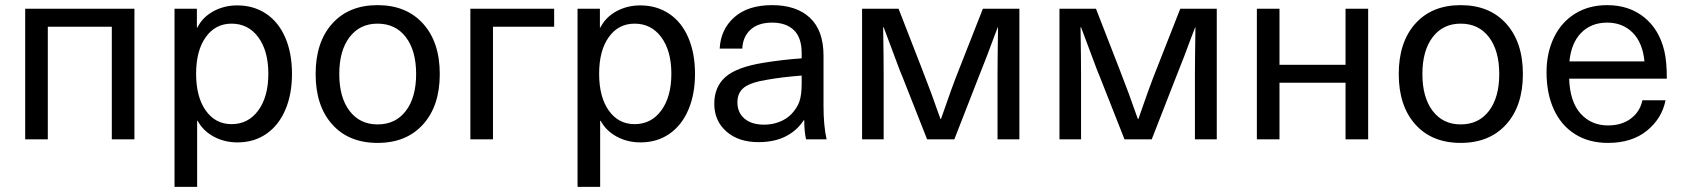

<svg xmlns="http://www.w3.org/2000/svg" viewBox="-20 -542 6546 747"><path d="M415 0V-438H166V0H78V-508H503V0Z M904 12Q853 12 811.5 -10.5Q770 -33 749 -72H747V185H659V-508H746V-435H748Q768 -475 810 -498Q852 -521 903 -521Q967 -521 1015.5 -488.5Q1064 -456 1090 -395.5Q1116 -335 1116 -255Q1116 -175 1090 -114.5Q1064 -54 1016 -21Q968 12 904 12ZM881 -59Q946 -59 985 -112.5Q1024 -166 1024 -255Q1024 -344 985 -397Q946 -450 881 -450Q818 -450 780.5 -397.5Q743 -345 743 -255Q743 -165 780.5 -112Q818 -59 881 -59Z M1449 -522Q1561 -522 1626 -450Q1691 -378 1691 -254Q1691 -130 1626 -58Q1561 14 1449 14Q1337 14 1272.5 -58Q1208 -130 1208 -254Q1208 -378 1272.5 -450Q1337 -522 1449 -522ZM1449 -58Q1519 -58 1559 -110.5Q1599 -163 1599 -254Q1599 -345 1559 -397.5Q1519 -450 1449 -450Q1380 -450 1340 -397.5Q1300 -345 1300 -254Q1300 -163 1340 -110.5Q1380 -58 1449 -58Z M1898 -438V0H1810V-508H2136V-438Z M2472 12Q2421 12 2379.5 -10.5Q2338 -33 2317 -72H2315V185H2227V-508H2314V-435H2316Q2336 -475 2378 -498Q2420 -521 2471 -521Q2535 -521 2583.5 -488.5Q2632 -456 2658 -395.5Q2684 -335 2684 -255Q2684 -175 2658 -114.5Q2632 -54 2584 -21Q2536 12 2472 12ZM2449 -59Q2514 -59 2553 -112.5Q2592 -166 2592 -255Q2592 -344 2553 -397Q2514 -450 2449 -450Q2386 -450 2348.5 -397.5Q2311 -345 2311 -255Q2311 -165 2348.5 -112Q2386 -59 2449 -59Z M3184 -325V-130Q3184 -53 3196 0H3116Q3109 -32 3109 -74H3107Q3080 -33 3036 -11Q2992 11 2931 11Q2853 11 2806 -30.5Q2759 -72 2759 -138Q2759 -204 2802.5 -242.5Q2846 -281 2952 -298Q3026 -310 3099 -315V-335Q3099 -396 3068.5 -425Q3038 -454 2984 -454Q2930 -454 2900 -426.5Q2870 -399 2868 -353H2780Q2784 -428 2837 -475Q2890 -522 2984 -522Q3079 -522 3131.5 -472.5Q3184 -423 3184 -325ZM2966 -232Q2902 -222 2875.5 -202Q2849 -182 2849 -144Q2849 -104 2876.5 -80.5Q2904 -57 2953 -57Q2984 -57 3011.5 -67.5Q3039 -78 3058 -97Q3081 -121 3090 -146.5Q3099 -172 3099 -217V-248Q3022 -242 2966 -232Z M3861 0V-247Q3861 -310 3863 -436H3862L3844 -389Q3836 -367 3819.5 -323.5Q3803 -280 3789 -246L3693 0H3587L3490 -246L3482 -265L3418 -436H3416Q3418 -310 3418 -247V0H3334V-508H3476L3567 -274Q3604 -180 3639 -79H3641Q3682 -199 3712 -274L3804 -508H3946V0Z M4629 0V-247Q4629 -310 4631 -436H4630L4612 -389Q4604 -367 4587.5 -323.5Q4571 -280 4557 -246L4461 0H4355L4258 -246L4250 -265L4186 -436H4184Q4186 -310 4186 -247V0H4102V-508H4244L4335 -274Q4372 -180 4407 -79H4409Q4450 -199 4480 -274L4572 -508H4714V0Z M5215 0V-220H4958V0H4870V-508H4958V-290H5215V-508H5303V0Z M5663 -522Q5775 -522 5840 -450Q5905 -378 5905 -254Q5905 -130 5840 -58Q5775 14 5663 14Q5551 14 5486.5 -58Q5422 -130 5422 -254Q5422 -378 5486.5 -450Q5551 -522 5663 -522ZM5663 -58Q5733 -58 5773 -110.5Q5813 -163 5813 -254Q5813 -345 5773 -397.5Q5733 -450 5663 -450Q5594 -450 5554 -397.5Q5514 -345 5514 -254Q5514 -163 5554 -110.5Q5594 -58 5663 -58Z M6370 -152H6460Q6446 -81 6387.5 -33.5Q6329 14 6236 14Q6162 14 6108 -20Q6054 -54 6025.5 -116Q5997 -178 5997 -261Q5997 -336 6025.5 -395.5Q6054 -455 6107.5 -488.5Q6161 -522 6233 -522Q6318 -522 6376.5 -475Q6435 -428 6455 -345Q6465 -304 6465 -236H6085Q6088 -146 6129.5 -100Q6171 -54 6236 -54Q6290 -54 6325.5 -81Q6361 -108 6370 -152ZM6086 -303H6378Q6371 -376 6332 -415Q6293 -454 6233 -454Q6171 -454 6132 -414.5Q6093 -375 6086 -303Z"/></svg>

Font: CST
Style: Regular
Weight: 400
Version: Version 1.00